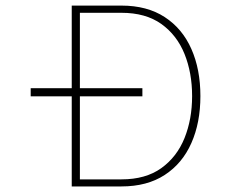

<svg xmlns="http://www.w3.org/2000/svg" viewBox="-20 -670 816 690"><path d="M491.7 -353V-323.7H90.3V-353ZM700.2 -324.7Q700.2 -229 667.7 -155.8Q635.3 -82.5 572 -41.3Q508.8 0 416.5 0H237.8V-649.9H416.5Q508.8 -649.9 572 -608.6Q635.3 -567.4 667.7 -494.1Q700.2 -420.9 700.2 -324.7ZM670.4 -324.7Q670.4 -408.2 643.1 -476.1Q615.7 -543.9 559.6 -584Q503.4 -624 416.5 -624H267.1V-25.4H416.5Q503.4 -25.4 559.6 -65.7Q615.7 -106 643.1 -173.8Q670.4 -241.7 670.4 -324.7Z"/></svg>

Font: Estedad-FD Thin
Style: Regular
Weight: 100
Designer: Amin Abedi
Version: Version 7.3